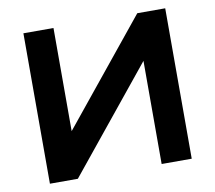

<svg xmlns="http://www.w3.org/2000/svg" viewBox="-78 -790 985 880"><g transform="rotate(-10 415.0 -350.0)"><path d="M605 0V-480L215 0H85V-700H225V-220L615 -700H745V0Z"/></g></svg>

Font: Squares Bold
Style: Regular
Weight: 400
Designer: Typetype
Foundry: Typetype
Version: Version 001.000